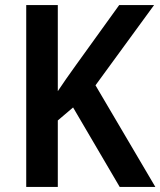

<svg xmlns="http://www.w3.org/2000/svg" viewBox="-20 -734 630 754"><path d="M590 0H450L267 -312L207 -261V0H83V-714H207V-376Q222 -399 240 -424.5Q258 -450 278 -478L448 -714H585L355 -399Z"/></svg>

Font: Noto Sans Devanagari SemiCondensed SemiBold
Style: Regular
Weight: 600
Width: 4
Designer: Jelle Bosma - Monotype Design Team
Foundry: Monotype Imaging Inc.
Version: Version 2.004; ttfautohint (v1.8.4.7-5d5b)